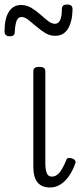

<svg xmlns="http://www.w3.org/2000/svg" viewBox="-40 -810 362 847"><path d="M181 17Q162 17 148.5 11.5Q135 6 125.5 -5.5Q116 -17 111.5 -34.5Q107 -52 107 -76V-496Q107 -506 113.5 -510.5Q120 -515 133 -515Q147 -515 153.5 -510.5Q160 -506 160 -496V-89Q160 -72 162.5 -59Q165 -46 171 -38.5Q177 -31 190 -31Q201 -31 211.5 -38.5Q222 -46 232 -62Q242 -78 253 -105Q255 -112 262 -113Q269 -114 278 -111Q288 -108 291.5 -101.5Q295 -95 292 -89Q280 -55 263 -31.5Q246 -8 225.5 4.5Q205 17 181 17ZM203 -652Q179 -652 158.5 -665Q138 -678 119.5 -694Q101 -710 85 -722.5Q69 -735 55 -735Q40 -735 33.5 -719Q27 -703 25 -669Q25 -659 20 -654.5Q15 -650 3 -650Q-20 -650 -20 -671Q-20 -728 -1 -758Q18 -788 53 -788Q77 -788 98 -775.5Q119 -763 137.5 -746.5Q156 -730 172 -717.5Q188 -705 202 -705Q218 -705 225.5 -721.5Q233 -738 233 -771Q234 -790 255 -790Q269 -790 274.5 -785Q280 -780 280 -768Q279 -715 260 -683.5Q241 -652 203 -652Z"/></svg>

Font: Playwrite FR Moderne ExtraLight
Style: Regular
Weight: 250
Version: Version 1.002